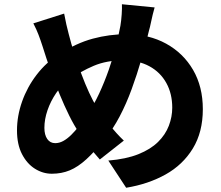

<svg xmlns="http://www.w3.org/2000/svg" viewBox="-20 -822 1040 904"><path d="M708 -787Q704 -773 699 -753Q694 -733 690 -713Q686 -693 682 -680Q666 -612 645.5 -541.5Q625 -471 600 -402.5Q575 -334 543.5 -274Q512 -214 474 -168Q426 -108 386.5 -72Q347 -36 308.5 -20Q270 -4 224 -4Q182 -4 144.5 -27.5Q107 -51 83.5 -96.5Q60 -142 60 -208Q60 -276 84 -344Q108 -412 152.5 -470Q197 -528 257 -566Q339 -619 417 -640Q495 -661 576 -661Q681 -661 762 -616.5Q843 -572 889 -493Q935 -414 935 -308Q935 -200 888 -123Q841 -46 759.5 -0.5Q678 45 574 62L490 -66Q574 -73 631.5 -96Q689 -119 724 -153.5Q759 -188 775 -230Q791 -272 791 -315Q791 -381 763 -431.5Q735 -482 683.5 -510Q632 -538 562 -538Q482 -538 421 -512Q360 -486 309 -449Q271 -423 244.5 -384Q218 -345 203.5 -302.5Q189 -260 189 -220Q189 -187 202.5 -167.5Q216 -148 240 -148Q259 -148 277.5 -158Q296 -168 315 -186.5Q334 -205 353 -230Q372 -255 392 -284Q422 -328 447 -382Q472 -436 492 -493Q512 -550 525.5 -604Q539 -658 547 -701Q551 -725 553 -754.5Q555 -784 554 -802ZM282 -758Q287 -731 292.5 -706.5Q298 -682 304 -660Q315 -616 330.5 -568Q346 -520 363.5 -473Q381 -426 399.5 -386Q418 -346 435 -318Q461 -279 494.5 -236Q528 -193 563 -160L450 -71Q421 -104 398.5 -132.5Q376 -161 353 -196Q329 -231 306 -277.5Q283 -324 261 -377.5Q239 -431 218.5 -489Q198 -547 180 -605Q171 -633 161.5 -658Q152 -683 137 -712Z"/></svg>

Font: Noto Sans JP Thin ExtraBold
Style: Regular
Weight: 800
Version: Version 2.004-H2;hotconv 1.0.118;makeotfexe 2.5.65603